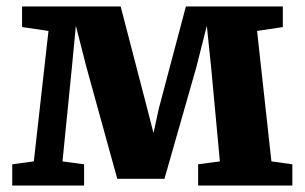

<svg xmlns="http://www.w3.org/2000/svg" viewBox="-20 -576 948 596"><path d="M18 0V-66L85 -75L130.5 -480L48.5 -492V-556H354.5L437 -239L456.5 -163L473 -239L557 -556H858V-492L778 -480L822.5 -75L887.5 -66V0H595V-66L662.5 -75L635.5 -366L622 -496L589.5 -367.5L490.5 -21H344L247.5 -370.5L215.5 -496L203.5 -370.5L174 -75L241 -66V0Z"/></svg>

Font: Merriweather Black
Style: Regular
Weight: 900
Designer: Eben Sorkin
Foundry: Eben Sorkin
Version: Version 2.200;gftools[0.9.31]